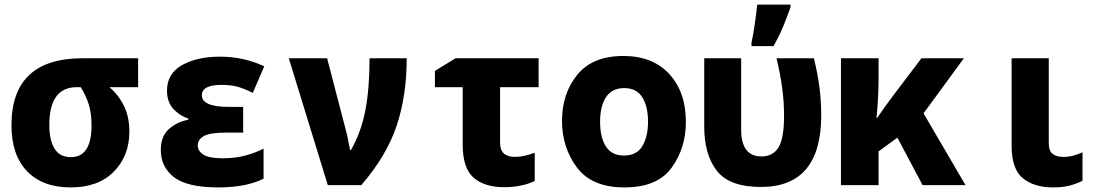

<svg xmlns="http://www.w3.org/2000/svg" viewBox="-20 -807 4840 837"><path d="M288 10Q409 10 476.5 -59Q544 -128 544 -233Q544 -296 521 -344Q498 -392 457 -427H582V-553H340Q30 -553 30 -261Q30 -131 98 -60.5Q166 10 288 10ZM289 -122Q240 -122 217.5 -159.5Q195 -197 195 -262Q195 -427 315 -427H332Q355 -390 367 -351.5Q379 -313 379 -260Q379 -122 289 -122Z M932 10Q1053 10 1129 -28V-159Q1092 -140 1048 -128.5Q1004 -117 951 -117Q891 -117 866.5 -133Q842 -149 842 -173Q842 -199 869 -214Q896 -229 968 -229H1040V-341H978Q860 -341 860 -392Q860 -437 947 -437Q988 -437 1018.5 -428Q1049 -419 1082 -402L1132 -518Q1042 -560 939 -560Q839 -560 773.5 -523Q708 -486 708 -412Q708 -362 736 -332Q764 -302 801 -290V-285Q752 -276 716.5 -244.5Q681 -213 681 -153Q681 -79 738.5 -34.5Q796 10 932 10Z M1409 0H1555Q1665 -127 1709 -258.5Q1753 -390 1753 -553H1591Q1591 -420 1572.5 -325Q1554 -230 1510 -153H1506Q1503 -166 1500 -184Q1497 -202 1493 -219L1406 -553H1239Z M2178 9Q2255 9 2311 -18V-141Q2262 -123 2225 -123Q2160 -123 2160 -184V-427H2328V-553H1966L1876 -498V-427H1997V-177Q1997 -74 2044.5 -32.5Q2092 9 2178 9Z M2702 10Q2846 10 2908 -76Q2970 -162 2970 -275Q2970 -406 2897.5 -484.5Q2825 -563 2698 -563Q2563 -563 2496.5 -481Q2430 -399 2430 -280Q2430 -164 2495 -77Q2560 10 2702 10ZM2700 -129Q2646 -129 2621 -169Q2596 -209 2596 -276Q2596 -344 2622 -383.5Q2648 -423 2701 -423Q2755 -423 2780 -383Q2805 -343 2805 -277Q2805 -212 2780.5 -170.5Q2756 -129 2700 -129Z M3297 8Q3560 8 3560 -304Q3560 -365 3552.5 -425Q3545 -485 3528 -553H3365Q3398 -420 3398 -303Q3398 -203 3373.5 -164Q3349 -125 3300 -125Q3211 -125 3211 -242V-553H3050V-255Q3050 -133 3105 -62.5Q3160 8 3297 8ZM3256 -606H3352Q3377 -650 3394.5 -692.5Q3412 -735 3426 -775V-787H3281Q3278 -755 3270.5 -703Q3263 -651 3256 -621Z M3646 0H3810V-147L3892 -207L4002 0H4189L4006 -313L4182 -553H3997L3875 -392Q3854 -364 3837 -340.5Q3820 -317 3804 -293H3801Q3805 -330 3807.5 -377.5Q3810 -425 3810 -463V-553H3646Z M4571 10Q4612 10 4643 2Q4674 -6 4699 -19V-143Q4676 -133 4657 -128Q4638 -123 4615 -123Q4587 -123 4569.5 -135.5Q4552 -148 4552 -183V-553H4390V-172Q4390 -70 4439 -30Q4488 10 4571 10Z"/></svg>

Font: Noto Sans Mono Extra
Style: Regular
Weight: 800
Designer: Monotype Design Team
Foundry: Monotype Imaging Inc.
Version: Version 1.900